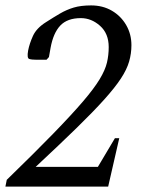

<svg xmlns="http://www.w3.org/2000/svg" viewBox="-21 -690 541 710"><path d="M-1 0 4 -25Q108 -126 176.5 -196.5Q245 -267 286 -315Q327 -363 347.5 -397Q368 -431 374.5 -458.5Q381 -486 381 -516Q381 -566 349 -594.5Q317 -623 278 -623Q228 -623 202 -595.5Q176 -568 166 -513L160 -479L151 -469H115Q96 -469 87 -472Q78 -475 83 -503Q88 -529 101 -557.5Q114 -586 149 -608Q177 -626 201 -640Q225 -654 251.5 -662Q278 -670 316 -670Q359 -670 392.5 -650.5Q426 -631 445.5 -597.5Q465 -564 465 -523Q465 -492 456.5 -462.5Q448 -433 426 -399.5Q404 -366 364 -321.5Q324 -277 262 -216.5Q200 -156 111 -73H341L404 -179H420L379 0Z"/></svg>

Font: Spectral
Style: Italic
Weight: 400
Italic angle: -10°
Designer: Jean-Baptiste Levee
Foundry: Production Type
Version: Version 2.001